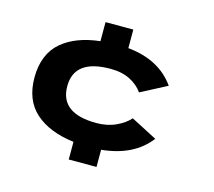

<svg xmlns="http://www.w3.org/2000/svg" viewBox="-101 -823 1051 945"><g transform="rotate(15 425.0 -350.0)"><path d="M324.5 0V-90Q198.5 -105.5 127.8 -168.5Q57 -231.5 57 -347Q57 -406.5 76 -452.8Q95 -499 131 -529.2Q167 -559.5 215 -577.8Q263 -596 324.5 -603V-700H466V-605.5Q627.5 -589.5 706 -478L573 -408.5Q549.5 -442.5 508 -463.5Q466.5 -484.5 408.5 -484.5Q224 -484.5 224 -347Q224 -208.5 408.5 -208.5Q464.5 -208.5 508.2 -228.8Q552 -249 576.5 -277.5L709.5 -208.5Q629 -103.5 466 -87.5V0Z"/></g></svg>

Font: League Mono Wide
Style: Bold
Weight: 700
Width: 8
Designer: Tyler Finck
Foundry: The League of Moveable Type / Tyler Finck
Version: Version 2.210